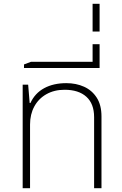

<svg xmlns="http://www.w3.org/2000/svg" viewBox="-20 -996 647 1016"><path d="M100 0V-548H129L137 -451H141Q165 -503 214 -529.5Q263 -556 331 -556Q383 -556 425 -537Q467 -518 492 -479Q517 -440 517 -380V0H478V-376Q478 -447 437 -484Q396 -521 322 -521Q267 -521 225.5 -497.5Q184 -474 161.5 -432.5Q139 -391 139 -337V0Z M107 -636V-655L144 -669H470V-762H507V-658V-636Z M470 -829V-976H507V-829Z"/></svg>

Font: Noto Sans Thai ExtraLight
Style: Regular
Weight: 200
Designer: Monotype Design Team
Foundry: Monotype Imaging Inc.
Version: Version 2.001; ttfautohint (v1.8.4.7-5d5b)